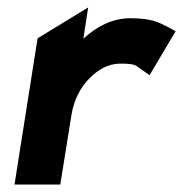

<svg xmlns="http://www.w3.org/2000/svg" viewBox="-20 -496 492 516"><path d="M19 0H142L172 -187C179 -230 198 -264 222 -287C243 -308 270 -325 303 -325C343 -325 344 -321 359 -310L382 -294L452 -412L432 -423C408 -435 389 -447 330 -447C281 -447 239 -424 204 -392L217 -476L81 -393Z"/></svg>

Font: Charger Sport
Style: UltNrwObl
Weight: 1000
Designer: Jasper
Foundry: Cannot Into Space Fonts
Version: Version 1.1